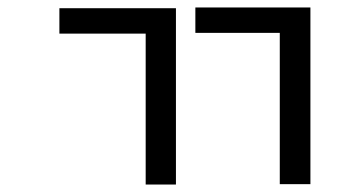

<svg xmlns="http://www.w3.org/2000/svg" viewBox="-20 -630 960 514"><path d="M139 -608H451V-136H370V-540H139ZM503 -610H811V-137H729V-542H503Z"/></svg>

Font: hexukorean05
Style: Book
Weight: 400
Designer: Jelle Bosma - Monotype Design Team
Foundry: Monotype Imaging Inc.
Version: Version 2.003